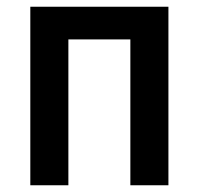

<svg xmlns="http://www.w3.org/2000/svg" viewBox="-20 -550 590 570"><path d="M70 0V-530H480V0H367V-433H183V0Z"/></svg>

Font: Lode Term
Style: Bold
Weight: 700
Monospace: yes
Designer: Belleve Invis
Foundry: Belleve Invis
Version: Version 29.2.0